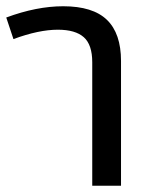

<svg xmlns="http://www.w3.org/2000/svg" viewBox="-23 -594 500 614"><path d="M364 -399V0H272V-395Q272 -451 245 -475Q218 -499 162 -499Q101 -499 20 -469L-3 -538Q94 -574 179 -574Q274 -574 319 -530.5Q364 -487 364 -399Z"/></svg>

Font: Fira GO
Style: Regular
Weight: 400
Designer: Carrois Corporate
Foundry: Carrois Corporate GbR
Version: Version 0.300